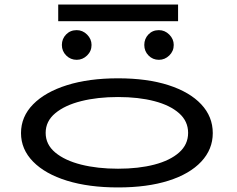

<svg xmlns="http://www.w3.org/2000/svg" viewBox="-20 -813 1040 841"><path d="M497 8Q369 8 273.5 -21.5Q178 -51 125 -105Q72 -159 72 -230Q72 -302 125 -356Q178 -410 273.5 -440Q369 -470 497 -470Q625 -470 718 -440Q811 -410 861.5 -356Q912 -302 912 -230Q912 -159 861.5 -105Q811 -51 718 -21.5Q625 8 497 8ZM497 -74Q587 -74 656 -92Q725 -110 764.5 -145Q804 -180 804 -231Q804 -282 764.5 -317Q725 -352 656 -370Q587 -388 497 -388Q407 -388 335.5 -370Q264 -352 222 -317Q180 -282 180 -231Q180 -180 222 -145Q264 -110 335.5 -92Q407 -74 497 -74ZM316 -551Q289 -551 270 -570Q251 -589 251 -616Q251 -643 269.5 -662Q288 -681 316 -681Q342 -681 361.5 -661.5Q381 -642 381 -616Q381 -589 361.5 -570Q342 -551 316 -551ZM676 -551Q649 -551 630.5 -570Q612 -589 612 -616Q612 -643 630 -662Q648 -681 676 -681Q702 -681 721.5 -661.5Q741 -642 741 -616Q741 -589 721.5 -570Q702 -551 676 -551ZM235 -720V-793H760V-720Z"/></svg>

Font: Inconsolata UltraExpanded Medium
Style: Regular
Weight: 500
Width: 9
Monospace: yes
Designer: Raph Levien, Cyreal, Brenton Simpson
Foundry: Raph Levien, Cyreal, Google
Version: Version 3.001; ttfautohint (v1.8.2.53-6de2)